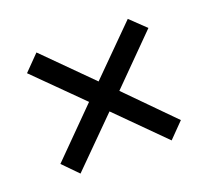

<svg xmlns="http://www.w3.org/2000/svg" viewBox="-78 -643 628 578"><g transform="rotate(-20 236.0 -353.5)"><path d="M382 -548 235 -401 89 -547 41 -498 187 -353 42 -207 89 -159 235 -305 381 -159 428 -207 284 -353 431 -501Z"/></g></svg>

Font: Noto Sans Malayalam Condensed
Style: Regular
Weight: 400
Width: 3
Designer: Jelle Bosma - Monotype Design Team
Foundry: Monotype Imaging Inc.
Version: Version 2.104